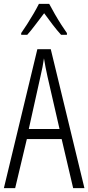

<svg xmlns="http://www.w3.org/2000/svg" viewBox="-20 -967 454 987"><path d="M356 0 297 -252H118L58 0H0L172 -714H241L414 0ZM224 -574Q218 -600 214 -622Q210 -644 206 -667Q200 -624 188 -574L128 -304H286ZM233 -947Q245 -924 262 -894.5Q279 -865 296 -838.5Q313 -812 324 -797V-788H294Q273 -811 250.5 -840.5Q228 -870 207 -899Q186 -872 162.5 -840.5Q139 -809 120 -788H89V-797Q103 -817 120 -843.5Q137 -870 153 -897.5Q169 -925 180 -947Z"/></svg>

Font: Noto Sans ExtraCondensed Light
Style: Regular
Weight: 300
Width: 2
Designer: Monotype Design Team
Foundry: Monotype Imaging Inc.
Version: Version 2.013; ttfautohint (v1.8.4.7-5d5b)